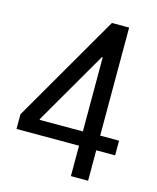

<svg xmlns="http://www.w3.org/2000/svg" viewBox="-110 -807 721 884"><g transform="rotate(15 250.0 -365.0)"><path d="M313 0V-145H15V-215L313 -730H395V-215H485V-145H395V0ZM107 -213H313V-566H309L107 -217Z"/></g></svg>

Font: M PLUS 1 Code
Style: Regular
Weight: 400
Designer: Coji Morishita
Foundry: UNDERFOREST DESIGN
Version: Version 1.005